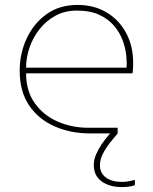

<svg xmlns="http://www.w3.org/2000/svg" viewBox="-20 -542 621 780"><path d="M475 218Q425 218 393 195Q361 172 361 128Q361 107 370.5 85Q380 63 394 42.5Q408 22 423 5Q438 -12 449 -23L454 -11L458 0Q444 16 427 37.5Q410 59 398 82.5Q386 106 386 129Q386 161 410 179Q434 197 476 197Q487 197 499.5 195Q512 193 528 189V210Q520 214 505 216Q490 218 475 218ZM346 0Q267 0 202 -28.5Q137 -57 98.5 -113.5Q60 -170 60 -255Q60 -324 88 -385Q116 -446 168.5 -484Q221 -522 295 -522Q363 -522 414 -491Q465 -460 493 -407Q521 -354 521 -287Q521 -276 520.5 -265.5Q520 -255 518 -244H86Q86 -172 121.5 -122.5Q157 -73 214.5 -48Q272 -23 338 -23H458V0ZM86 -267H494Q496 -287 493 -316.5Q490 -346 478.5 -377.5Q467 -409 444 -436.5Q421 -464 384 -481.5Q347 -499 292 -499Q244 -499 206 -478.5Q168 -458 141 -424Q114 -390 100 -349Q86 -308 86 -267Z"/></svg>

Font: MuseoModerno Thin Thin
Style: Regular
Weight: 250
Version: Version 1.003